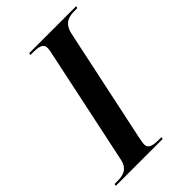

<svg xmlns="http://www.w3.org/2000/svg" viewBox="-241 -799 884 884"><g transform="rotate(-45 201.0 -357.0)"><path d="M-27 0H278L280 -10H265C227 -10 200 -15 200 -42C200 -52 203 -66 206 -82L324 -639C337 -696 370 -704 412 -704H426L429 -714H123L121 -704H136C174 -704 200 -699 200 -672C200 -666 199 -653 195 -638L75 -70C64 -17 30 -10 -10 -10H-25Z"/></g></svg>

Font: Noto Serif Display SemiCondensed SemiBold
Style: Italic
Weight: 600
Width: 4
Italic angle: -12°
Designer: Monotype Design Team
Foundry: Monotype Imaging Inc.
Version: Version 2.009